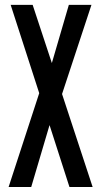

<svg xmlns="http://www.w3.org/2000/svg" viewBox="-20 -752 407 772"><path d="M14.6 0H105.5L179.2 -249L259.3 0H352.5L229.5 -374L347.7 -732.4H256.8L188.5 -498.5L111.3 -732.4H22.9L137.7 -377.4Z"/></svg>

Font: Antonio
Style: Regular
Weight: 400
Designer: Vernon Adams
Foundry: Vernon Adams
Version: Version 1.002